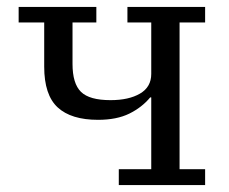

<svg xmlns="http://www.w3.org/2000/svg" viewBox="-20 -536 664 556"><path d="M324 -46H418V-254H415Q391 -225 354.5 -207Q318 -189 264 -189Q186 -189 147 -225Q108 -261 108 -343V-471H34V-516H259V-471H190V-351Q190 -294 214.5 -270Q239 -246 300 -246Q353 -246 385.5 -265Q418 -284 418 -322V-471H349V-516H574V-471H500V-46H574V0H324Z"/></svg>

Font: IBM Plex Serif
Style: Regular
Weight: 400
Designer: Mike Abbink, Paul van der Laan, Pieter van Rosmalen
Foundry: Bold Monday
Version: Version 2.6